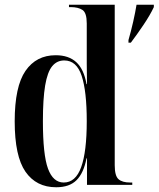

<svg xmlns="http://www.w3.org/2000/svg" viewBox="-20 -780 669 810"><path d="M522 -611Q533 -649 542 -689Q551 -729 556 -760H629V-750Q613 -716 585 -674.5Q557 -633 532 -600H522ZM217 10Q133 10 87.5 -55.5Q42 -121 42 -268Q42 -415 87.5 -481Q133 -547 215 -547Q270 -547 302 -517.5Q334 -488 345 -425H347Q346 -475 346 -511.5Q346 -548 346 -575V-681Q346 -726 328 -738Q310 -750 278 -750H271V-760H464V-83Q464 -38 480 -24Q496 -10 529 -10H538V0H347V-112H345Q333 -50 303 -20Q273 10 217 10ZM249 -10Q299 -10 322.5 -75Q346 -140 346 -269Q346 -395 324.5 -460Q303 -525 251 -525Q220 -525 200 -500.5Q180 -476 170.5 -419.5Q161 -363 161 -269Q161 -127 182.5 -68.5Q204 -10 249 -10Z"/></svg>

Font: Noto Serif Display Condensed SemiBold
Style: Regular
Weight: 600
Width: 3
Designer: Monotype Design Team
Foundry: Monotype Imaging Inc.
Version: Version 2.009